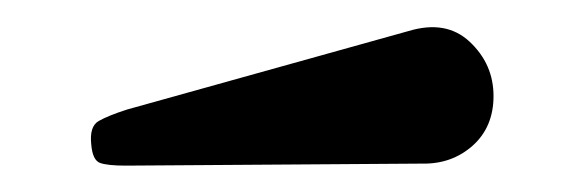

<svg xmlns="http://www.w3.org/2000/svg" viewBox="-20 -826 435 142"><path d="M292 -705 73 -703.5Q59.5 -703.5 54 -705.5Q48.5 -707.5 47.5 -719Q46 -732.5 53 -736.5Q60 -740.5 74 -745L282 -803Q310 -811.5 327.5 -795Q345 -778.5 345 -755Q345 -732 329.5 -718.2Q314 -704.5 292 -705Z"/></svg>

Font: Besley* Condensed Semi
Style: Regular
Weight: 600
Width: 3
Designer: Owen Earl
Foundry: indestructible type*
Version: Version 3.000; ttfautohint (v1.8.3)